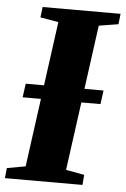

<svg xmlns="http://www.w3.org/2000/svg" viewBox="-65 -782 538 821"><g transform="rotate(5 204.0 -371.5)"><path d="M-12.5 0 -8 -43.5 71.5 -58 157 -684.5 79 -698 84.5 -743H419L414 -698L330.5 -684.5L245 -58L324 -43.5L320.5 0ZM33 -351 41 -410H375L367 -351Z"/></g></svg>

Font: Merriweather 48pt Black
Style: Italic
Weight: 900
Italic angle: -7.8°
Version: Version 2.101